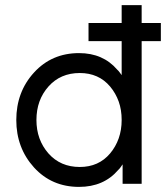

<svg xmlns="http://www.w3.org/2000/svg" viewBox="-20 -720 656 752"><path d="M292.5 -434Q216.8 -434 169.8 -381.2Q122.7 -328.2 122.7 -250Q122.7 -172.7 169.8 -119Q216.8 -66 292.5 -66Q366.5 -66 411.2 -119Q433.3 -145.3 444.9 -178.2Q456.5 -211 456.5 -250Q456.5 -290 444.9 -322.3Q433.3 -354.7 411.2 -381.2Q366.5 -434 292.5 -434ZM289.7 -512Q383.3 -512 439 -447.3Q444.3 -442.7 448.2 -437.1Q452.2 -431.5 456.5 -425.8V-700H534.8V0H460.2V-76.3Q456 -70.5 452.2 -64.8Q448.3 -59.2 443.2 -54.5Q386.3 12 289.7 12Q182.7 12 113.3 -64Q43.8 -140.8 43.8 -250Q43.8 -360 113.3 -436Q182.7 -512 289.7 -512ZM610 -559H326.7V-630H610Z"/></svg>

Font: Unageo Variable
Style: Regular
Weight: 300
Designer: Richard Sepsi
Foundry: Richard Sepsi
Version: Version 2.200